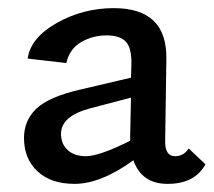

<svg xmlns="http://www.w3.org/2000/svg" viewBox="-20 -446 525 472"><path d="M444 -81 485 -42Q459 6 392 6Q328 6 308 -52Q228 6 163 6Q105 6 72 -25Q39 -56 39 -107Q39 -150 69.5 -179Q100 -208 178 -226L302 -255L303 -287Q304 -328 289.5 -343.5Q275 -359 242 -359Q208 -359 179.5 -342.5Q151 -326 143 -291L48 -302Q55 -353 119.5 -389.5Q184 -426 260 -426Q325 -426 357.5 -395Q390 -364 389 -300L386 -97Q386 -62 411 -62Q431 -62 444 -81ZM191 -62Q224 -62 300 -100V-111L302 -206L203 -180Q130 -161 130 -117Q130 -92 146.5 -77Q163 -62 191 -62Z"/></svg>

Font: EauTestText Semibold
Style: Regular
Weight: 600
Designer: Christian Thalmann (Catharsis Fonts)
Version: Version 0.001;PS 000.001;hotconv 1.0.88;makeotf.lib2.5.64775